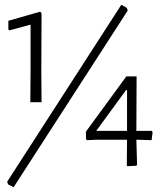

<svg xmlns="http://www.w3.org/2000/svg" viewBox="-20 -694 696 804"><path d="M154 -639 153 -398 154 -266H107L108 -392V-591L20 -567L15 -570V-607L148 -645ZM511 -661 515 -650 37 90 14 78 10 67 488 -674ZM619 -141 615 -107 556 -109H551L554 -4L551 0L514 2L511 0L512 -109H386L344 -107L340 -112V-143L509 -374H552L551 -146H615ZM512 -146V-317H508L383 -146Z"/></svg>

Font: Luna Sans Light
Style: Regular
Weight: 300
Designer: Juan Pablo del Peral
Foundry: Huerta Tipografica
Version: Version 2.001; ttfautohint (v1.5)